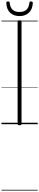

<svg xmlns="http://www.w3.org/2000/svg" viewBox="-20 -1701 536 2629"><path d="M248 14Q234 14 227.5 9.5Q221 5 221 -5V-1404Q221 -1414 227.5 -1418.5Q234 -1423 248 -1423Q262 -1423 268.5 -1418.5Q275 -1414 275 -1404V-5Q275 5 268.5 9.5Q262 14 248 14ZM247 -1481Q169 -1481 120 -1525.5Q71 -1570 66 -1661Q66 -1671 72 -1676Q78 -1681 90 -1681Q102 -1681 107 -1676Q112 -1671 113 -1661Q120 -1596 154 -1566.5Q188 -1537 248 -1537Q307 -1537 341 -1566.5Q375 -1596 382 -1661Q384 -1671 388.5 -1676Q393 -1681 404 -1681Q417 -1681 423 -1676Q429 -1671 429 -1661Q426 -1601 402.5 -1561.5Q379 -1522 339.5 -1501.5Q300 -1481 247 -1481ZM0 898H496V908H0ZM0 -20H496V0H0ZM0 -505H496V-500H0ZM0 -1418H496V-1408H0Z"/></svg>

Font: Playwrite FR Trad Guides
Style: Regular
Weight: 400
Designer: Veronika Burian, José Scaglione
Foundry: TypeTogether
Version: Version 1.003